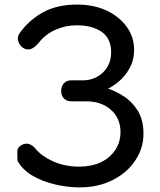

<svg xmlns="http://www.w3.org/2000/svg" viewBox="-20 -811 703 841"><path d="M329.1 9.8Q274.4 9.8 217.8 -3.9Q162.1 -17.6 118.2 -43.9Q75.2 -71.3 56.6 -107.4Q55.7 -126 55.7 -144.5Q55.7 -145.5 55.7 -146.5Q55.7 -164.1 71.3 -173.8Q87.9 -184.6 105.5 -180.7Q123 -175.8 135.7 -159.2Q162.1 -127 213.9 -103.5Q264.6 -81.1 327.1 -81.1Q379.9 -81.1 420.9 -99.6Q460.9 -119.1 484.4 -153.3Q507.8 -188.5 507.8 -232.4Q507.8 -293 465.8 -330.1Q423.8 -367.2 357.4 -367.2Q335 -367.2 291 -367.2Q272.5 -367.2 259.8 -379.9Q248 -392.6 248 -412.1Q248 -432.6 259.8 -446.3Q272.5 -459 291 -459Q307.6 -459 341.8 -459Q394.5 -459 430.7 -493.2Q466.8 -527.3 466.8 -583Q466.8 -642.6 424.8 -671.9Q382.8 -700.2 317.4 -700.2Q267.6 -700.2 225.6 -681.6Q182.6 -664.1 151.4 -626Q133.8 -603.5 116.2 -596.7Q97.7 -589.8 79.1 -602.5Q65.4 -613.3 59.6 -631.8Q54.7 -650.4 66.4 -666Q103.5 -719.7 166 -755.9Q228.5 -791 317.4 -791Q390.6 -791 447.3 -764.6Q502.9 -738.3 535.2 -693.4Q567.4 -649.4 567.4 -592.8Q567.4 -547.9 547.9 -512.7Q528.3 -476.6 498 -452.1Q468.8 -427.7 436.5 -415Q405.3 -403.3 380.9 -403.3Q380.9 -414.1 380.9 -434.6Q408.2 -434.6 446.3 -424.8Q484.4 -414.1 521.5 -389.6Q558.6 -366.2 584 -325.2Q608.4 -285.2 608.4 -225.6Q608.4 -160.2 571.3 -106.4Q535.2 -52.7 471.7 -21.5Q409.2 9.8 329.1 9.8Z"/></svg>

Font: Abed
Style: Bold
Weight: 700
Designer: Johan Aakerlund
Version: Version 3.105